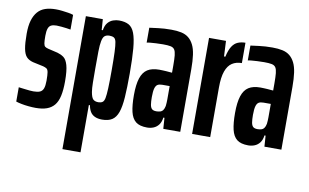

<svg xmlns="http://www.w3.org/2000/svg" viewBox="-74 -663 1614 1004"><g transform="rotate(10 733.0 -161.0)"><path d="M133 8Q115 8 94.5 6Q74 4 56.5 0.5Q39 -3 27 -7V-83Q33 -82 42.5 -81Q52 -80 63.5 -78.5Q75 -77 86 -76Q97 -75 106 -75Q128 -75 140.5 -80.5Q153 -86 158.5 -100.5Q164 -115 164 -142Q164 -173 161.5 -187Q159 -201 152 -205.5Q145 -210 134 -213L78 -225Q55 -231 42.5 -244.5Q30 -258 24.5 -287Q19 -316 19 -366Q19 -408 27.5 -436.5Q36 -465 52 -483.5Q68 -502 92 -510Q116 -518 148 -518Q164 -518 181 -516Q198 -514 214 -511.5Q230 -509 241 -505V-427Q232 -429 218.5 -430.5Q205 -432 191.5 -433.5Q178 -435 166 -435Q149 -435 138 -430Q127 -425 122 -411Q117 -397 117 -372Q117 -345 119 -332.5Q121 -320 126.5 -315.5Q132 -311 144 -308L195 -296Q213 -291 228 -280.5Q243 -270 251.5 -241Q260 -212 260 -155Q260 -109 253 -77.5Q246 -46 230.5 -27.5Q215 -9 191 -0.5Q167 8 133 8Z M308 196V-510H398L402 -453H408Q412 -479 424 -493Q436 -507 452 -512.5Q468 -518 483 -518Q515 -518 535 -507Q555 -496 566 -467Q577 -438 581.5 -386.5Q586 -335 586 -254Q586 -179 582.5 -128Q579 -77 568.5 -47.5Q558 -18 538 -5Q518 8 485 8Q462 8 446 0.5Q430 -7 421.5 -21.5Q413 -36 410 -55H404V196ZM450 -78Q463 -78 471.5 -83.5Q480 -89 483.5 -106Q487 -123 488.5 -158.5Q490 -194 490 -255Q490 -316 488.5 -351.5Q487 -387 483.5 -404Q480 -421 471 -426Q462 -431 448 -431Q432 -431 422.5 -423.5Q413 -416 409 -394Q405 -374 404.5 -339Q404 -304 404 -248Q404 -205 404.5 -174Q405 -143 408 -125Q413 -96 422.5 -87Q432 -78 450 -78Z M724 8Q684 8 663.5 -8.5Q643 -25 635 -59Q627 -93 627 -147Q627 -203 638 -237Q649 -271 672.5 -286Q696 -301 735 -301Q744 -301 753.5 -300.5Q763 -300 772.5 -299.5Q782 -299 790 -298Q798 -297 803 -297V-335Q803 -369 801 -389Q799 -409 792.5 -419Q786 -429 771.5 -432Q757 -435 731 -435Q711 -435 694.5 -434Q678 -433 665.5 -432Q653 -431 645 -429V-508Q661 -510 691.5 -514Q722 -518 761 -518Q791 -518 814 -513Q837 -508 853 -495Q869 -482 879.5 -461Q890 -440 894.5 -408.5Q899 -377 899 -333V0H809L805 -58H799Q796 -34 785 -19.5Q774 -5 758 1.5Q742 8 724 8ZM757 -84Q767 -84 776.5 -86.5Q786 -89 792 -97Q798 -105 801 -120Q803 -138 803 -154.5Q803 -171 803 -194V-226H764Q748 -226 739 -220.5Q730 -215 725.5 -199.5Q721 -184 721 -153Q721 -129 723.5 -113.5Q726 -98 733.5 -91Q741 -84 757 -84Z M962 0V-510H1052L1056 -428H1063Q1071 -464 1083.5 -483.5Q1096 -503 1114 -510.5Q1132 -518 1154 -518V-410Q1124 -410 1102.5 -396Q1081 -382 1069.5 -350Q1058 -318 1058 -263V0Z M1261 8Q1221 8 1200.5 -8.5Q1180 -25 1172 -59Q1164 -93 1164 -147Q1164 -203 1175 -237Q1186 -271 1209.5 -286Q1233 -301 1272 -301Q1281 -301 1290.5 -300.5Q1300 -300 1309.5 -299.5Q1319 -299 1327 -298Q1335 -297 1340 -297V-335Q1340 -369 1338 -389Q1336 -409 1329.5 -419Q1323 -429 1308.5 -432Q1294 -435 1268 -435Q1248 -435 1231.5 -434Q1215 -433 1202.5 -432Q1190 -431 1182 -429V-508Q1198 -510 1228.5 -514Q1259 -518 1298 -518Q1328 -518 1351 -513Q1374 -508 1390 -495Q1406 -482 1416.5 -461Q1427 -440 1431.5 -408.5Q1436 -377 1436 -333V0H1346L1342 -58H1336Q1333 -34 1322 -19.5Q1311 -5 1295 1.5Q1279 8 1261 8ZM1294 -84Q1304 -84 1313.5 -86.5Q1323 -89 1329 -97Q1335 -105 1338 -120Q1340 -138 1340 -154.5Q1340 -171 1340 -194V-226H1301Q1285 -226 1276 -220.5Q1267 -215 1262.5 -199.5Q1258 -184 1258 -153Q1258 -129 1260.5 -113.5Q1263 -98 1270.5 -91Q1278 -84 1294 -84Z"/></g></svg>

Font: Saira UltraCondensed
Style: Bold
Weight: 700
Width: 1
Designer: Hector Gatti with collaboration of the Omnibus-Type team
Foundry: Omnibus-Type
Version: Version 1.101